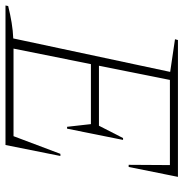

<svg xmlns="http://www.w3.org/2000/svg" viewBox="-4 -680 684 717"><g transform="rotate(90 338.5 -322.0)"><path d="M1 0 3 -10Q35 -18 65.5 -23Q96 -28 124 -29L249 -615L127 -633L130 -644H641L604 -460H596L597 -614H279L226 -349H450L496 -439H503L461 -230H454L444 -319H220L162 -30H489L555 -205H563L522 0Z"/></g></svg>

Font: Piazzolla SC Thin
Style: Italic
Weight: 100
Italic angle: -11.3°
Designer: Juan Pablo del Peral
Foundry: Huerta Tipografica
Version: Version 1.330